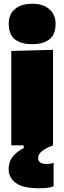

<svg xmlns="http://www.w3.org/2000/svg" viewBox="-20 -773 342 1021"><path d="M40 0V-502L262 -508V0ZM150.5 -538Q93 -538 59.8 -563.2Q26.5 -588.5 26.5 -647Q26.5 -697.5 59.8 -725.2Q93 -753 151.5 -753Q209.5 -753 242.5 -724Q275.5 -695 275.5 -647Q275.5 -588.5 242.2 -563.2Q209 -538 150.5 -538ZM189 228Q99 228 62.5 199Q26 170 26 128Q26 83.5 51.8 55.2Q77.5 27 106 15V-27L217 -41L262 0Q225.5 13.5 204.2 29.8Q183 46 183 68Q183 99 228 99Q241 99 250.5 96.8Q260 94.5 265 93V218Q240 228 189 228Z"/></svg>

Font: Commissioner Black
Style: Regular
Weight: 900
Designer: Kostas Bartsokas
Foundry: Kostas Bartsokas
Version: Version 1.000; ttfautohint (v1.8.3)